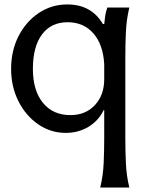

<svg xmlns="http://www.w3.org/2000/svg" viewBox="-20 -584 652 864"><path d="M562 -550Q549 -496 546.5 -440Q544 -384 544 -328V38Q544 94 546.5 150Q549 206 562 260H431Q444 206 446.5 150Q449 94 449 38V-89H447Q423 -40 377.5 -13Q332 14 276 14Q208 14 152 -24.5Q96 -63 63 -128.5Q30 -194 30 -274Q30 -356 63.5 -421.5Q97 -487 154.5 -525.5Q212 -564 283 -564Q391 -564 443 -476H449Q451 -495 453.5 -513Q456 -531 463 -550ZM128 -274Q128 -177 173 -121.5Q218 -66 297 -66Q365 -66 407 -111Q449 -156 449 -228V-295Q444 -384 400 -434Q356 -484 284 -484Q210 -484 169 -429Q128 -374 128 -274Z"/></svg>

Font: Faculty Glyphic
Style: Regular
Weight: 400
Designer: Koto Studio, Dylan Young
Foundry: Koto Studio
Version: Version 1.004; ttfautohint (v1.8.4.7-5d5b)